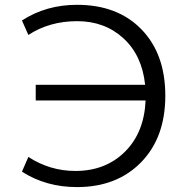

<svg xmlns="http://www.w3.org/2000/svg" viewBox="-20 -760 739 790"><path d="M70.3 -53.7 96.7 -114.3Q185.5 -56.6 290 -56.6Q414.1 -56.6 493.7 -135.3Q573.2 -213.9 579.1 -346.7H127V-411.1H577.1Q564.5 -532.2 487.8 -602.5Q411.1 -672.9 297.4 -672.9Q183.6 -672.9 96.7 -616.2L70.3 -675.8Q169.9 -740.2 296.9 -740.2Q463.9 -740.2 562 -639.2Q660.2 -538.1 660.2 -366.2Q660.2 -194.3 560.5 -92.3Q460.9 9.8 296.9 9.8Q168.9 9.8 70.3 -53.7Z"/></svg>

Font: GenEi M Gothic v2 Regular
Style: Regular
Weight: 400
Version: Version 2.0